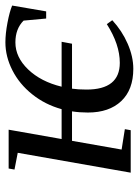

<svg xmlns="http://www.w3.org/2000/svg" viewBox="80 -592 521 722"><g transform="rotate(-90 341.0 -230.5)"><path d="M659.7 -317.9H632.8L625 -402.8Q594.2 -433.6 543 -433.6Q487.3 -433.6 441.4 -385.7Q395.5 -337.9 376.5 -259.8H545.4L538.1 -220.7H369.1Q365.7 -197.8 365.7 -166Q365.7 -41 466.3 -41Q535.2 -41 611.8 -89.8L626.5 -69.3Q586.9 -32.7 538.3 -11.5Q489.7 9.8 443.8 9.8Q365.2 9.8 322.3 -35.6Q279.3 -81.1 279.3 -161.1Q279.3 -191.9 283.7 -220.7H172.9L140.1 -34.2L216.8 -22L212.9 0H53.2L127.9 -424.8L64.9 -437L68.8 -459H214.8L179.7 -259.8H292Q309.1 -321.8 347.7 -370.1Q386.2 -418.5 438 -444.8Q489.7 -471.2 543.5 -471.2Q575.7 -471.2 616.9 -463.4Q658.2 -455.6 681.6 -445.8Z"/></g></svg>

Font: Tinos
Style: Italic
Weight: 400
Italic angle: -16.333°
Designer: Steve Matteson
Foundry: Monotype Imaging Inc.
Version: Version 1.32